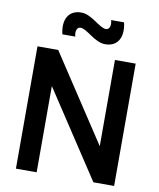

<svg xmlns="http://www.w3.org/2000/svg" viewBox="-101 -1035 920 1113"><g transform="rotate(10 359.0 -478.5)"><path d="M453.5 -800C531.5 -800 559.5 -864 540 -944H464C473 -912 463.5 -887.5 443 -887.5C403.5 -887.5 349.5 -957 286.5 -957C209 -957 180.5 -893.5 200 -813.5H276C267.5 -844.5 276 -869.5 297.5 -869.5C336.5 -869.5 390.5 -800 453.5 -800ZM192 -507.5 526 0H648V-720H526V-212.5L192 -720H70V0H192Z"/></g></svg>

Font: Hauora
Style: Bold
Weight: 700
Designer: Wayne Shih
Foundry: WCYS
Version: Version 1.001;hotconv 1.0.109;makeotfexe 2.5.65596